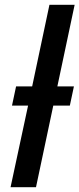

<svg xmlns="http://www.w3.org/2000/svg" viewBox="-20 -780 331 800"><path d="M24 0H130L202 -340H271L288 -420H219L291 -760H186L114 -420H47L30 -340H97Z"/></svg>

Font: Noto Sans Medium
Style: Italic
Weight: 500
Italic angle: -12°
Designer: Monotype Design Team
Foundry: Monotype Imaging Inc.
Version: Version 2.013